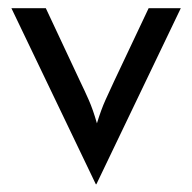

<svg xmlns="http://www.w3.org/2000/svg" viewBox="-20 -437 478 477"><path d="M218.1 20.8 8.3 -416.7H93.8L178.5 -236.1Q190.3 -211.8 200.7 -188.2Q211.1 -164.6 220.8 -130.6Q231.2 -164.6 242 -188.5Q252.8 -212.5 263.9 -236.1L349.3 -416.7H429.2L219.4 20.8Z"/></svg>

Font: Afacad Flux
Style: Regular
Weight: 400
Designer: Kristian Moeller
Foundry: Dicotype
Version: Version 1.100